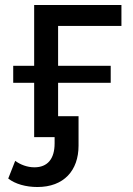

<svg xmlns="http://www.w3.org/2000/svg" viewBox="-20 -550 532 770"><path d="M117 0H199V25C199 88 170 121 118 121C89 121 61 110 41 95L13 166C41 188 84 200 130 200C236 200 295 134 295 34V-84H213V-218H424V-286H213V-446H467V-530H117V-286H33V-218H117Z"/></svg>

Font: Chess Sans Medium
Style: Regular
Weight: 500
Designer: Wolf Bōese
Foundry: Wolf Bōese
Version: Version 7.223;Glyphs 3.3 (3306)